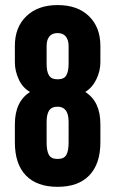

<svg xmlns="http://www.w3.org/2000/svg" viewBox="-20 -720 450 750"><path d="M38.1 -164.1V-234.9Q38.1 -322.8 97.2 -360.8Q67.9 -377.4 53.2 -410.2Q38.1 -443.4 38.1 -476.1V-541Q38.1 -614.3 83.5 -657.2Q128.4 -700.2 205.1 -700.2Q282.7 -700.2 327.1 -657.2Q372.1 -613.8 372.1 -541V-476.1Q372.1 -442.9 356.4 -410.2Q340.8 -377.9 313 -360.8Q372.1 -323.7 372.1 -234.9V-164.1Q372.1 -79.6 328.6 -34.7Q285.6 9.8 205.1 9.8Q124 9.8 81.1 -34.7Q38.1 -79.1 38.1 -164.1ZM238.8 -425.3Q248 -441.4 248 -470.2V-540Q248 -564 236.8 -577.6Q225.6 -590.8 205.1 -590.8Q183.6 -590.8 172.9 -577.6Q162.1 -564.9 162.1 -540V-470.2Q162.1 -440.4 171.4 -425.3Q180.7 -410.2 205.1 -410.2Q230 -410.2 238.8 -425.3ZM248 -163.1V-244.1Q248 -303.2 205.1 -303.2Q181.2 -303.2 171.4 -287.6Q162.1 -272.5 162.1 -244.1V-163.1Q162.1 -131.3 170.9 -115.2Q179.7 -99.1 205.1 -99.1Q230.5 -99.1 239.3 -115.2Q248 -131.3 248 -163.1Z"/></svg>

Font: D-DIN Condensed
Style: DINCondensed-Bold
Weight: 700
Width: 3
Designer: Charles Nix
Foundry: Datto Inc.
Version: Version 1.10